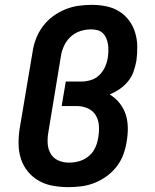

<svg xmlns="http://www.w3.org/2000/svg" viewBox="-20 -763 640 791"><path d="M262 8Q230 8 198.5 2.5Q167 -3 140.5 -18Q114 -33 95 -56Q76 -79 66.5 -108Q57 -137 56.5 -169Q56 -201 61 -233L114 -548Q118 -576 128 -602.5Q138 -629 155.5 -653Q173 -677 197 -695Q221 -713 248 -724Q275 -735 302.5 -739Q330 -743 358 -743H359Q389 -743 418 -737Q447 -731 470.5 -716.5Q494 -702 511 -679.5Q528 -657 536.5 -629.5Q545 -602 545.5 -572Q546 -542 542 -513Q538 -491 530.5 -469Q523 -447 508 -428.5Q493 -410 473.5 -396.5Q454 -383 432 -374Q432 -374 432 -374Q432 -374 432 -374Q455 -360 472 -339Q489 -318 497.5 -292.5Q506 -267 506.5 -238Q507 -209 502 -181Q498 -154 488.5 -127.5Q479 -101 461.5 -78Q444 -55 420 -37.5Q396 -20 369.5 -9.5Q343 1 315.5 4.5Q288 8 262 8ZM264 -93Q278 -93 292.5 -95.5Q307 -98 320.5 -104Q334 -110 346 -120Q358 -130 366 -143Q374 -156 378.5 -170Q383 -184 385 -198Q389 -221 387.5 -245Q386 -269 374.5 -288Q363 -307 342 -316.5Q321 -326 298 -326H234L251 -427H314Q334 -427 354 -433Q374 -439 389 -453.5Q404 -468 412.5 -487Q421 -506 424 -525Q426 -539 426.5 -553Q427 -567 425 -580Q423 -593 418 -605Q413 -617 404 -626Q395 -635 382 -638.5Q369 -642 355 -642Q333 -642 311 -635Q289 -628 271.5 -612Q254 -596 244 -574.5Q234 -553 231 -532L179 -217Q175 -194 176.5 -171Q178 -148 189 -129.5Q200 -111 220 -102Q240 -93 264 -93Z"/></svg>

Font: Iosevka Slab Extended Oblique
Style: Bold
Weight: 700
Width: 7
Italic angle: -9°
Monospace: yes
Designer: Belleve Invis
Foundry: Belleve Invis
Version: Version 11.1.1; ttfautohint (v1.8.3)